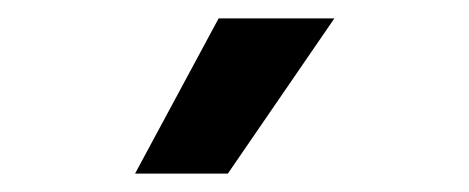

<svg xmlns="http://www.w3.org/2000/svg" viewBox="-20 -818 510 209"><path d="M228 -629H127L218 -798H344Z"/></svg>

Font: Hind Kochi SemiBold
Style: Regular
Weight: 600
Designer: Dhruvi Tolia
Foundry: Indian Type Foundry
Version: Version 0.702;PS 1.0;hotconv 1.0.81;makeotf.lib2.5.63406